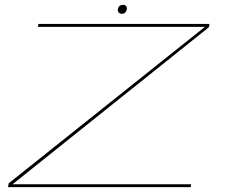

<svg xmlns="http://www.w3.org/2000/svg" viewBox="-20 -774 956 794"><path d="M13 0 16 -16 827.5 -663H137L139 -675H846.5L844 -661.5L32 -12H770.5L768.5 0ZM483.5 -717Q475.5 -717 470.8 -722.5Q466 -728 467.5 -736Q471 -754 489.5 -754Q497 -754 501.5 -748.8Q506 -743.5 504.5 -736Q501 -717 483.5 -717Z"/></svg>

Font: Anybody UltraExpanded Thin
Style: Italic
Weight: 100
Width: 9
Italic angle: -10°
Designer: Tyler Finck
Foundry: Etcetera Type Company
Version: Version 1.010; ttfautohint (v1.8.3) -l 8 -r 50 -G 200 -x 14 